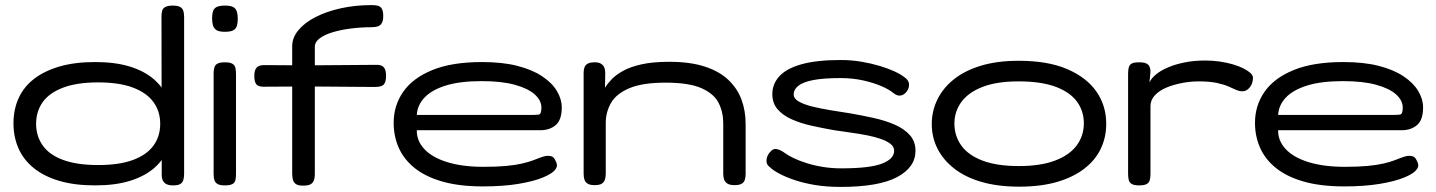

<svg xmlns="http://www.w3.org/2000/svg" viewBox="-20 -719 5648 755"><path d="M354 10Q274 10 214 -7.5Q154 -25 113.5 -57.5Q73 -90 53 -135Q33 -180 33 -234Q33 -288 53 -332.5Q73 -377 113.5 -408.5Q154 -440 214 -457.5Q274 -475 354 -475Q434 -475 491.5 -457Q549 -439 586 -406.5Q623 -374 640.5 -330Q658 -286 658 -234Q658 -180 640.5 -135Q623 -90 586 -58Q549 -26 491.5 -8Q434 10 354 10ZM366 -70Q449 -70 503 -90Q557 -110 583.5 -146.5Q610 -183 610 -232Q610 -281 583.5 -317.5Q557 -354 503 -374.5Q449 -395 366 -395Q283 -395 228.5 -374.5Q174 -354 148 -317.5Q122 -281 122 -232Q122 -184 148 -147Q174 -110 228.5 -90Q283 -70 366 -70ZM660 10Q638 10 627.5 0.5Q617 -9 616 -27L615 -651Q615 -666 617.5 -676Q620 -686 630 -691.5Q640 -697 659 -697Q679 -697 688.5 -691.5Q698 -686 701 -676Q704 -666 704 -652V-36Q704 -22 701 -11.5Q698 -1 689 4.5Q680 10 660 10Z M864 10Q845 10 835.5 4.5Q826 -1 823 -11Q820 -21 820 -35V-430Q820 -444 823 -454Q826 -464 835.5 -469Q845 -474 865 -474Q884 -474 893.5 -468.5Q903 -463 905.5 -453Q908 -443 908 -428V-34Q908 -20 905.5 -10Q903 0 893.5 5Q884 10 864 10ZM864 -594Q842 -594 831.5 -600.5Q821 -607 817.5 -619Q814 -631 814 -647Q814 -663 817.5 -674.5Q821 -686 832 -691.5Q843 -697 865 -697Q887 -697 897.5 -691Q908 -685 911.5 -673Q915 -661 915 -645Q915 -629 911.5 -617.5Q908 -606 897.5 -600Q887 -594 864 -594Z M1172 11Q1153 11 1144 5Q1135 -1 1132 -11.5Q1129 -22 1129 -36V-538Q1129 -571 1153.5 -600.5Q1178 -630 1221 -652Q1264 -674 1320.5 -686.5Q1377 -699 1442 -699Q1455 -699 1465.5 -696.5Q1476 -694 1481.5 -684.5Q1487 -675 1487 -656Q1487 -637 1481 -627.5Q1475 -618 1465 -615Q1455 -612 1441 -612Q1401 -612 1361 -607Q1321 -602 1289 -592.5Q1257 -583 1237.5 -568.5Q1218 -554 1218 -535V-33Q1218 -20 1214.5 -10Q1211 0 1201.5 5.5Q1192 11 1172 11ZM1018 -463 1189 -462 1453 -464Q1467 -465 1477 -462Q1487 -459 1492.5 -449.5Q1498 -440 1498 -421Q1498 -402 1493 -392.5Q1488 -383 1478 -380Q1468 -377 1454 -377L1191 -379L1016 -378Q995 -378 987.5 -388Q980 -398 980 -421Q980 -443 989 -453Q998 -463 1018 -463Z M1879 14Q1785 14 1718 -5.5Q1651 -25 1609 -59.5Q1567 -94 1547.5 -139Q1528 -184 1528 -236Q1528 -304 1565.5 -358Q1603 -412 1680 -443.5Q1757 -475 1875 -475Q1956 -475 2014.5 -460Q2073 -445 2112 -419Q2151 -393 2170 -361Q2189 -329 2189 -297Q2189 -247 2165 -227Q2141 -207 2106 -207H1619Q1618 -166 1648.5 -133Q1679 -100 1738.5 -81.5Q1798 -63 1881 -63Q1934 -63 1971 -66.5Q2008 -70 2033.5 -76Q2059 -82 2076 -88.5Q2093 -95 2105 -99.5Q2117 -104 2128 -106Q2139 -107 2148 -104.5Q2157 -102 2163 -90Q2171 -75 2170 -67Q2169 -59 2163 -52Q2153 -37 2116 -21.5Q2079 -6 2019 4Q1959 14 1879 14ZM1619 -267H2069Q2088 -267 2098.5 -268.5Q2109 -270 2109 -296Q2109 -324 2083 -347.5Q2057 -371 2005 -385.5Q1953 -400 1874 -400Q1788 -400 1732.5 -382.5Q1677 -365 1649 -335Q1621 -305 1619 -267Z M2318 9Q2300 9 2290.5 3Q2281 -3 2278 -13Q2275 -23 2275 -36V-433Q2275 -445 2278.5 -454.5Q2282 -464 2291.5 -469Q2301 -474 2319 -474Q2333 -474 2341.5 -469.5Q2350 -465 2354 -458Q2358 -451 2359 -444Q2360 -437 2360 -432L2359 -374Q2368 -389 2384.5 -406.5Q2401 -424 2429.5 -440Q2458 -456 2502.5 -466Q2547 -476 2612 -476Q2693 -476 2750.5 -457.5Q2808 -439 2843.5 -405.5Q2879 -372 2895.5 -328Q2912 -284 2912 -232V-35Q2912 -23 2909 -12.5Q2906 -2 2896.5 3.5Q2887 9 2869 9Q2850 9 2840.5 3Q2831 -3 2827.5 -13Q2824 -23 2824 -36V-235Q2824 -278 2806 -314Q2788 -350 2739 -372Q2690 -394 2597 -394Q2506 -394 2454.5 -372Q2403 -350 2382.5 -314Q2362 -278 2362 -235V-35Q2362 -23 2358.5 -12.5Q2355 -2 2346 3.5Q2337 9 2318 9Z M3285 16Q3230 16 3185 8.5Q3140 1 3104.5 -11Q3069 -23 3044 -36.5Q3019 -50 3007 -62Q2996 -70 2994.5 -81Q2993 -92 2997 -103Q3001 -114 3010 -123Q3020 -136 3035.5 -132.5Q3051 -129 3068 -116Q3079 -108 3100.5 -97.5Q3122 -87 3152 -77.5Q3182 -68 3216.5 -62.5Q3251 -57 3288 -57Q3400 -57 3448 -75.5Q3496 -94 3496 -126Q3496 -142 3482 -153Q3468 -164 3444 -172.5Q3420 -181 3389.5 -187Q3359 -193 3325.5 -197.5Q3292 -202 3260 -207Q3215 -215 3172 -224.5Q3129 -234 3094 -249.5Q3059 -265 3038 -289Q3017 -313 3017 -349Q3017 -389 3045 -419.5Q3073 -450 3132.5 -466.5Q3192 -483 3285 -483Q3328 -483 3366.5 -476.5Q3405 -470 3438.5 -460Q3472 -450 3497 -438.5Q3522 -427 3537 -415Q3553 -404 3554.5 -389Q3556 -374 3546 -360Q3536 -346 3522.5 -343.5Q3509 -341 3496 -351Q3477 -367 3445.5 -380.5Q3414 -394 3373 -403Q3332 -412 3285 -412Q3217 -412 3177 -404Q3137 -396 3119 -381.5Q3101 -367 3101 -348Q3101 -331 3121.5 -319.5Q3142 -308 3174.5 -300Q3207 -292 3246.5 -285.5Q3286 -279 3325 -273Q3371 -265 3416 -255Q3461 -245 3498 -229Q3535 -213 3557.5 -188Q3580 -163 3580 -126Q3580 -61 3507.5 -22.5Q3435 16 3285 16Z M3988 15Q3904 15 3840 -3.5Q3776 -22 3732.5 -56Q3689 -90 3666.5 -134.5Q3644 -179 3644 -231Q3644 -283 3666.5 -328.5Q3689 -374 3732 -408Q3775 -442 3838.5 -461Q3902 -480 3986 -480Q4100 -480 4176 -447.5Q4252 -415 4291 -359.5Q4330 -304 4330 -232Q4330 -179 4308.5 -134Q4287 -89 4243.5 -55.5Q4200 -22 4136.5 -3.5Q4073 15 3988 15ZM3986 -66Q4073 -66 4130 -88Q4187 -110 4214.5 -148Q4242 -186 4242 -234Q4242 -283 4214.5 -320Q4187 -357 4130.5 -378Q4074 -399 3985 -399Q3899 -399 3843 -377Q3787 -355 3760 -317.5Q3733 -280 3733 -233Q3733 -185 3760 -147Q3787 -109 3843.5 -87.5Q3900 -66 3986 -66Z M4459 10Q4440 10 4430.5 4.5Q4421 -1 4418.5 -11.5Q4416 -22 4416 -36V-430Q4416 -445 4419 -455Q4422 -465 4431 -469.5Q4440 -474 4460 -474Q4478 -474 4487.5 -469.5Q4497 -465 4500.5 -456.5Q4504 -448 4504 -437L4500 -395Q4508 -412 4526.5 -427Q4545 -442 4573 -454Q4601 -466 4638 -473.5Q4675 -481 4719 -481Q4749 -481 4776.5 -477Q4804 -473 4828 -466Q4852 -459 4869.5 -450Q4887 -441 4897 -432Q4907 -423 4907 -413Q4907 -391 4894.5 -375.5Q4882 -360 4866 -360Q4853 -360 4840 -366Q4827 -372 4809.5 -379.5Q4792 -387 4764.5 -393Q4737 -399 4693 -399Q4661 -399 4627.5 -392.5Q4594 -386 4566.5 -374.5Q4539 -363 4521.5 -344.5Q4504 -326 4504 -302V-34Q4504 -20 4501 -10Q4498 0 4488.5 5Q4479 10 4459 10Z M5266 14Q5172 14 5105 -5.5Q5038 -25 4996 -59.5Q4954 -94 4934.5 -139Q4915 -184 4915 -236Q4915 -304 4952.5 -358Q4990 -412 5067 -443.5Q5144 -475 5262 -475Q5343 -475 5401.5 -460Q5460 -445 5499 -419Q5538 -393 5557 -361Q5576 -329 5576 -297Q5576 -247 5552 -227Q5528 -207 5493 -207H5006Q5005 -166 5035.5 -133Q5066 -100 5125.5 -81.5Q5185 -63 5268 -63Q5321 -63 5358 -66.5Q5395 -70 5420.5 -76Q5446 -82 5463 -88.5Q5480 -95 5492 -99.5Q5504 -104 5515 -106Q5526 -107 5535 -104.5Q5544 -102 5550 -90Q5558 -75 5557 -67Q5556 -59 5550 -52Q5540 -37 5503 -21.5Q5466 -6 5406 4Q5346 14 5266 14ZM5006 -267H5456Q5475 -267 5485.5 -268.5Q5496 -270 5496 -296Q5496 -324 5470 -347.5Q5444 -371 5392 -385.5Q5340 -400 5261 -400Q5175 -400 5119.5 -382.5Q5064 -365 5036 -335Q5008 -305 5006 -267Z"/></svg>

Font: Fredoka Expanded
Style: Regular
Weight: 400
Width: 7
Designer: Ben Nathan
Foundry: Milena B. Brandão, Ben Nathan
Version: Version 2.001